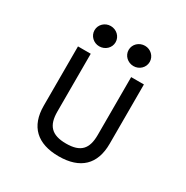

<svg xmlns="http://www.w3.org/2000/svg" viewBox="-176 -922 1051 1082"><g transform="rotate(30 349.5 -380.5)"><path d="M461 -640C498 -640 529 -669 529 -706C529 -743 498 -772 461 -772C423 -772 392 -743 392 -706C392 -669 423 -640 461 -640ZM238 -640C276 -640 307 -669 307 -706C307 -743 276 -772 238 -772C201 -772 170 -743 170 -706C170 -669 201 -640 238 -640ZM481 -204C481 -113 445 -72 350 -72C255 -72 218 -114 218 -204V-580H135V-194C135 -60 210 11 350 11C490 11 564 -60 564 -194V-580H481Z"/></g></svg>

Font: Charger Monospace
Style: Regular
Weight: 400
Designer: Jasper
Foundry: Cannot Into Space Fonts
Version: Version 0.980